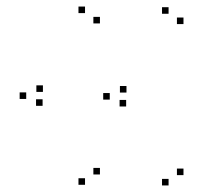

<svg xmlns="http://www.w3.org/2000/svg" viewBox="-20 -543 660 586"><path d="M111 -262.5V-282.5H91V-262.5ZM60 -241V-261H40V-241ZM239.5 21V1H219.5V21ZM285 -10.5V-30.5H265V-10.5ZM60 -241V-261H40V-241ZM110 -220V-240H90V-220ZM285 -471.5V-491.5H265V-471.5ZM239.5 -503V-523H219.5V-503ZM366 -260.5V-280.5H346V-260.5ZM315 -239V-259H295V-239ZM494.5 23V3H474.5V23ZM540 -8.5V-28.5H520V-8.5ZM315 -239V-259H295V-239ZM365 -218V-238H345V-218ZM540 -469.5V-489.5H520V-469.5ZM494.5 -501V-521H474.5V-501Z"/></svg>

Font: Monaspace Krypton Dots Var
Style: Regular
Weight: 400
Designer: Riley Cran and the Lettermatic Team
Version: Version 1.100 (Monaspace Krypton Dots)